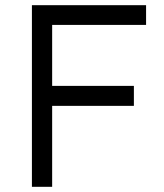

<svg xmlns="http://www.w3.org/2000/svg" viewBox="-20 -720 633 740"><path d="M103 0V-700H543V-624H181V-389H496V-312H181V0Z"/></svg>

Font: Lexend Light
Style: Regular
Weight: 300
Designer: Bonnie Shaver-Troup, Thomas Jockin
Foundry: Lexend
Version: Version 1.007; ttfautohint (v1.8.3)